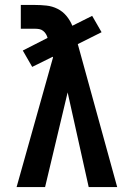

<svg xmlns="http://www.w3.org/2000/svg" viewBox="-20 -755 540 775"><path d="M47 0 194 -523 193 -526 110 -485 72 -551 172 -602Q170 -610 165.5 -617.5Q161 -625 154 -630.5Q147 -636 138.5 -637.5Q130 -639 121 -639H64V-735H121Q144 -735 167.5 -732.5Q191 -730 212 -719.5Q233 -709 248 -691Q263 -673 272 -651L352 -691L390 -625L294 -577L453 0H338L253 -382L162 0Z"/></svg>

Font: Moesevka
Style: Bold
Weight: 700
Monospace: yes
Designer: Belleve Invis
Foundry: Belleve Invis
Version: Version 32.5.0; ttfautohint (v1.8.4)